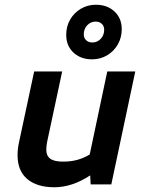

<svg xmlns="http://www.w3.org/2000/svg" viewBox="-20 -777 620 809"><path d="M209 12Q136 12 95 -22.5Q54 -57 54 -123Q54 -149 60 -177L124 -476H242L180 -186Q177 -172 176 -162Q175 -152 175 -146Q175 -121 191.5 -108.5Q208 -96 246 -96Q279 -96 306 -103.5Q333 -111 358 -126L432 -476H550L449 0H362L360 -38Q284 12 209 12ZM368 -527Q320 -527 289.5 -555.5Q259 -584 259 -630Q259 -666 275.5 -694.5Q292 -723 320.5 -740Q349 -757 384 -757Q432 -757 462.5 -728.5Q493 -700 493 -654Q493 -619 476.5 -590Q460 -561 431.5 -544Q403 -527 368 -527ZM369 -598Q390 -598 404.5 -613.5Q419 -629 419 -652Q419 -667 409 -676.5Q399 -686 383 -686Q362 -686 347.5 -670.5Q333 -655 333 -632Q333 -617 343 -607.5Q353 -598 369 -598Z"/></svg>

Font: Sometype Mono
Style: Bold Italic
Weight: 700
Italic angle: -12°
Monospace: yes
Designer: Ryoichi Tsunekawa
Foundry: Dharma Type
Version: Version 1.000; ttfautohint (v1.8.3)